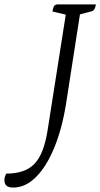

<svg xmlns="http://www.w3.org/2000/svg" viewBox="-135 -661 453 867"><path d="M-76 186Q-115 186 -115 153Q-115 138 -107 123Q-22 123 20.5 79Q63 35 80 -73L162 -595L102 -609Q104 -623 108 -631.5Q112 -640 124 -641H298Q294 -614 279 -610L226 -596L163 -191Q145 -79 110 6Q75 91 27.5 138.5Q-20 186 -76 186Z"/></svg>

Font: Petrona Light
Style: Italic
Weight: 300
Italic angle: -9°
Designer: Ringo R. Seeber
Foundry: Ringo R. Seeber
Version: Version 2.001; ttfautohint (v1.8.3)